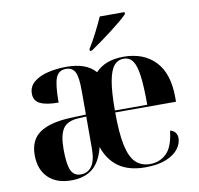

<svg xmlns="http://www.w3.org/2000/svg" viewBox="-84 -854 986 952"><g transform="rotate(-10 408.5 -378.0)"><path d="M200 10Q126 10 84 -31Q42 -72 42 -145Q42 -221 94 -256.5Q146 -292 250 -296L327 -299V-421Q327 -487 314 -513Q301 -539 268 -539Q231 -539 217.5 -504.5Q204 -470 204 -381Q143 -381 112 -396Q81 -411 81 -447Q81 -482 107 -504.5Q133 -527 177 -538Q221 -549 274 -549Q322 -549 358.5 -536Q395 -523 418 -496Q468 -549 559 -549Q661 -549 719.5 -487.5Q778 -426 778 -306V-284H472Q472 -181 485 -119Q498 -57 526 -29.5Q554 -2 599 -2Q647 -2 681 -34.5Q715 -67 724 -148Q742 -144 750.5 -132Q759 -120 759 -104Q759 -77 739 -50.5Q719 -24 677.5 -7Q636 10 572 10Q490 10 439 -26Q388 -62 366 -129Q348 -56 307.5 -23Q267 10 200 10ZM635 -294Q635 -386 628 -439.5Q621 -493 604.5 -516Q588 -539 559 -539Q529 -539 510 -516Q491 -493 481.5 -439.5Q472 -386 472 -294ZM251 -11Q287 -11 307 -39.5Q327 -68 327 -129V-289L286 -287Q231 -284 209.5 -252Q188 -220 188 -149Q188 -72 202.5 -41.5Q217 -11 251 -11ZM401 -616Q422 -649 443 -690.5Q464 -732 479 -766H604V-756Q592 -743 568.5 -723.5Q545 -704 517 -682.5Q489 -661 461 -641Q433 -621 411 -606H401Z"/></g></svg>

Font: Noto Serif Display SemiCondensed
Style: Bold
Weight: 700
Width: 4
Designer: Monotype Design Team
Foundry: Monotype Imaging Inc.
Version: Version 2.009